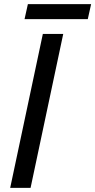

<svg xmlns="http://www.w3.org/2000/svg" viewBox="-20 -903 458 923"><path d="M127 0H29L186 -740H284ZM402 -811H98L114 -883H418Z"/></svg>

Font: Be Vietnam Pro Variable Thin
Style: Italic
Weight: 100
Italic angle: -12°
Designer: Lam Bao, Tony Le, Vietanh Nguyen
Foundry: Yellow Type Foundry
Version: Version 1.002